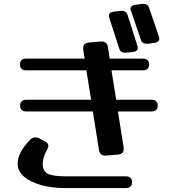

<svg xmlns="http://www.w3.org/2000/svg" viewBox="-20 -934 873 980"><path d="M792 -744.6Q793 -741.6 793 -736.2Q793 -718.7 767 -714.9L738 -711.1Q706 -707.3 699 -730.9L648 -880.2Q647 -882.5 646.5 -884.8Q646 -887.1 646 -889.4Q646 -906.1 673 -909.9L702 -913.8Q734 -917.6 741 -893.9ZM682 -698.1Q683 -695.1 683 -689.8Q683 -670.7 656 -668.4L627 -665.4Q596 -661.6 589 -685.2L537 -845.2Q536 -848.2 536 -853.6Q536 -872.6 563 -874.9L592 -878Q624 -881.8 631 -858.1ZM611 -182Q616 -148 582 -145L522 -140Q490 -137 485 -169L454 -365H116Q83 -365 83 -395Q83 -425 116 -425H445L421 -575H115Q82 -575 82 -605Q82 -635 115 -635H412L405 -680Q400 -714 434 -717L494 -722Q526 -725 531 -693L540 -635H708Q741 -635 741 -605Q741 -575 708 -575H549L573 -425H752Q785 -425 785 -395Q785 -365 752 -365H582ZM621 -34Q654 -34 654 -4Q654 26 621 26H315Q245 26 189.5 10.5Q134 -5 102 -33Q70 -61 70 -98Q70 -129 87 -159.5Q104 -190 134 -221Q146 -233 160 -233Q171 -233 180 -228L209 -213Q227 -204 227 -190Q227 -181 220 -169Q210 -153 204 -133.5Q198 -114 198 -98Q198 -62 222.5 -48Q247 -34 315 -34Z"/></svg>

Font: Yusei Magic
Style: Regular
Weight: 400
Designer: Tanukizamurai
Foundry: Yusei Magic Project
Version: Version 1.200